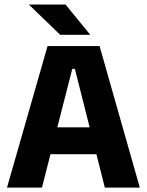

<svg xmlns="http://www.w3.org/2000/svg" viewBox="-20 -847 663 867"><path d="M11.6 0 194.7 -639H429.6L611.3 0H453.4L318.1 -536.1H306.3L169.5 0ZM167.1 -150.6V-271.9H454.8V-150.6ZM276 -826.5 386.4 -691.3V-690H251.6L112 -824.9V-826.5Z"/></svg>

Font: Anek Tamil Medium
Style: Regular
Weight: 500
Designer: Aadarsh Rajan (Tamil), Yesha Goshar (Latin)
Foundry: Ek Type
Version: Version 1.003